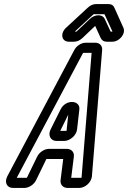

<svg xmlns="http://www.w3.org/2000/svg" viewBox="-20 -903 632 948"><path d="M62.6 -25 390.3 -642H432.3L382.6 -25H331.6L344.7 -130C347.2 -151 333.4 -168 309.4 -168H222.4C198.4 -168 174.2 -151 163.7 -130L112.6 -25ZM44.4 25H99.4C123.4 25 147.6 8 158 -13L209.1 -118H292.1L279 -13C276.6 8 290.4 25 314.4 25H370.4C399.4 25 430.3 -1 433.8 -32L484.3 -655C486.4 -675 473.6 -692 450.6 -692H402.6C379.6 -692 356.4 -675 346.3 -655L15.8 -32C0.6 -2 14.4 25 44.4 25ZM259.3 -207H296.3C325.3 -207 356.5 -234 360.4 -263L371.7 -362C378 -409 303.9 -415 278.7 -362L229.4 -263C215.5 -234 230.3 -207 259.3 -207ZM277.6 -257 317 -337 308.6 -257ZM497.3 -809C486 -834 448 -834 422 -808L358.7 -748C357.7 -748 357.4 -747 357.4 -747H349.4L441.4 -832C442.4 -832 442.7 -833 442.7 -833H495.7L496.4 -832L535.4 -747H526.4L525.7 -748ZM449.9 -775 476.9 -716C482.2 -704 492.1 -697 508.1 -697H534.1C570.1 -697 602.3 -737 589.2 -766L545.2 -864C540.1 -877 530 -883 514 -883H455C439 -883 424.8 -876 412.2 -864L306.2 -766C275.6 -738 284.1 -697 320.1 -697H344.1C360.1 -697 373.9 -703 387.9 -716Z"/></svg>

Font: DIN Rundschrift
Style: EngKontKu
Weight: 400
Width: 3
Version: Version 1.027